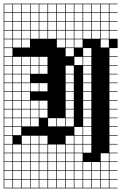

<svg xmlns="http://www.w3.org/2000/svg" viewBox="-20 -785 659 1043"><path d="M0 -765.1H619V-761.9H574.6V-717.5H619V-714.3H574.6V-669.8H619V-666.7H574.6V-622.2H619V-619H574.6V-574.6H619V-523.8H574.6V-479.4H619V-476.2H574.6V-431.7H619V-428.6H574.6V-384.1H619V-381H574.6V-336.5H619V-333.3H574.6V-288.9H619V-285.7H574.6V-241.3H619V-238.1H574.6V-193.7H619V-190.5H574.6V-146H619V-142.9H574.6V-98.4H619V-95.2H574.6V-50.8H619V-47.6H574.6V-3.2H619V0H574.6V44.4H619V47.6H574.6V92.1H619V95.2H574.6V139.7H619V142.9H574.6V187.3H619V190.5H574.6V234.9H619V238.1H0ZM241.3 -717.5H285.7V-761.9H241.3ZM527 -717.5H571.4V-761.9H527ZM3.2 -717.5H47.6V-761.9H3.2ZM50.8 -717.5H95.2V-761.9H50.8ZM479.4 -717.5H523.8V-761.9H479.4ZM98.4 -717.5H142.9V-761.9H98.4ZM431.7 -717.5H476.2V-761.9H431.7ZM146 -717.5H190.5V-761.9H146ZM193.7 -717.5H238.1V-761.9H193.7ZM384.1 -717.5H428.6V-761.9H384.1ZM288.9 -717.5H333.3V-761.9H288.9ZM336.5 -717.5H381V-761.9H336.5ZM241.3 -669.8H285.7V-714.3H241.3ZM3.2 -669.8H47.6V-714.3H3.2ZM50.8 -669.8H95.2V-714.3H50.8ZM479.4 -669.8H523.8V-714.3H479.4ZM98.4 -669.8H142.9V-714.3H98.4ZM146 -669.8H190.5V-714.3H146ZM431.7 -669.8H476.2V-714.3H431.7ZM193.7 -669.8H238.1V-714.3H193.7ZM384.1 -669.8H428.6V-714.3H384.1ZM527 -669.8H571.4V-714.3H527ZM288.9 -669.8H333.3V-714.3H288.9ZM336.5 -669.8H381V-714.3H336.5ZM336.5 -622.2H381V-666.7H336.5ZM3.2 -622.2H47.6V-666.7H3.2ZM288.9 -622.2H333.3V-666.7H288.9ZM384.1 -622.2H428.6V-666.7H384.1ZM527 -622.2H571.4V-666.7H527ZM241.3 -622.2H285.7V-666.7H241.3ZM50.8 -622.2H95.2V-666.7H50.8ZM193.7 -622.2H238.1V-666.7H193.7ZM431.7 -622.2H476.2V-666.7H431.7ZM98.4 -622.2H142.9V-666.7H98.4ZM146 -622.2H190.5V-666.7H146ZM479.4 -622.2H523.8V-666.7H479.4ZM336.5 -574.6H381V-619H336.5ZM3.2 -574.6H47.6V-619H3.2ZM384.1 -574.6H428.6V-619H384.1ZM288.9 -574.6H333.3V-619H288.9ZM50.8 -574.6H95.2V-619H50.8ZM241.3 -574.6H285.7V-619H241.3ZM527 -574.6H571.4V-619H527ZM431.7 -574.6H476.2V-619H431.7ZM193.7 -574.6H238.1V-619H193.7ZM98.4 -574.6H142.9V-619H98.4ZM479.4 -574.6H523.8V-619H479.4ZM146 -574.6H190.5V-619H146ZM98.4 -527H142.9V-571.4H98.4ZM527 -527H571.4V-571.4H527ZM288.9 -527H333.3V-571.4H288.9ZM50.8 -527H95.2V-571.4H50.8ZM384.1 -527H428.6V-571.4H384.1ZM336.5 -527H381V-571.4H336.5ZM3.2 -527H47.6V-571.4H3.2ZM336.5 -479.4H381V-523.8H336.5ZM431.7 -479.4H476.2V-523.8H431.7ZM3.2 -479.4H47.6V-523.8H3.2ZM3.2 -431.7H47.6V-476.2H3.2ZM146 -431.7H190.5V-476.2H146ZM384.1 -431.7H428.6V-476.2H384.1ZM50.8 -431.7H95.2V-476.2H50.8ZM98.4 -431.7H142.9V-476.2H98.4ZM431.7 -431.7H476.2V-476.2H431.7ZM193.7 -431.7H238.1V-476.2H193.7ZM193.7 -384.1H238.1V-428.6H193.7ZM98.4 -384.1H142.9V-428.6H98.4ZM50.8 -384.1H95.2V-428.6H50.8ZM431.7 -384.1H476.2V-428.6H431.7ZM146 -384.1H190.5V-428.6H146ZM336.5 -384.1H381V-428.6H336.5ZM3.2 -384.1H47.6V-428.6H3.2ZM3.2 -336.5H47.6V-381H3.2ZM336.5 -336.5H381V-381H336.5ZM431.7 -336.5H476.2V-381H431.7ZM98.4 -336.5H142.9V-381H98.4ZM50.8 -336.5H95.2V-381H50.8ZM193.7 -288.9H238.1V-333.3H193.7ZM336.5 -288.9H381V-333.3H336.5ZM50.8 -288.9H95.2V-333.3H50.8ZM98.4 -288.9H142.9V-333.3H98.4ZM146 -288.9H190.5V-333.3H146ZM431.7 -288.9H476.2V-333.3H431.7ZM3.2 -288.9H47.6V-333.3H3.2ZM431.7 -241.3H476.2V-285.7H431.7ZM3.2 -241.3H47.6V-285.7H3.2ZM50.8 -241.3H95.2V-285.7H50.8ZM336.5 -241.3H381V-285.7H336.5ZM98.4 -241.3H142.9V-285.7H98.4ZM146 -193.7H190.5V-238.1H146ZM98.4 -193.7H142.9V-238.1H98.4ZM431.7 -193.7H476.2V-238.1H431.7ZM336.5 -193.7H381V-238.1H336.5ZM193.7 -193.7H238.1V-238.1H193.7ZM3.2 -193.7H47.6V-238.1H3.2ZM50.8 -193.7H95.2V-238.1H50.8ZM193.7 -146H238.1V-190.5H193.7ZM50.8 -146H95.2V-190.5H50.8ZM336.5 -146H381V-190.5H336.5ZM431.7 -146H476.2V-190.5H431.7ZM3.2 -146H47.6V-190.5H3.2ZM146 -146H190.5V-190.5H146ZM98.4 -146H142.9V-190.5H98.4ZM288.9 -98.4H333.3V-142.9H288.9ZM50.8 -98.4H95.2V-142.9H50.8ZM431.7 -98.4H476.2V-142.9H431.7ZM3.2 -98.4H47.6V-142.9H3.2ZM98.4 -98.4H142.9V-142.9H98.4ZM241.3 -98.4H285.7V-142.9H241.3ZM336.5 -98.4H381V-142.9H336.5ZM146 -98.4H190.5V-142.9H146ZM3.2 -50.8H47.6V-95.2H3.2ZM431.7 -50.8H476.2V-95.2H431.7ZM50.8 -50.8H95.2V-95.2H50.8ZM384.1 -50.8H428.6V-95.2H384.1ZM384.1 -3.2H428.6V-47.6H384.1ZM3.2 -3.2H47.6V-47.6H3.2ZM336.5 -3.2H381V-47.6H336.5ZM98.4 -3.2H142.9V-47.6H98.4ZM146 -3.2H190.5V-47.6H146ZM193.7 -3.2H238.1V-47.6H193.7ZM431.7 -3.2H476.2V-47.6H431.7ZM193.7 44.4H238.1V0H193.7ZM3.2 44.4H47.6V0H3.2ZM431.7 44.4H476.2V0H431.7ZM288.9 44.4H333.3V0H288.9ZM241.3 44.4H285.7V0H241.3ZM50.8 44.4H95.2V0H50.8ZM384.1 44.4H428.6V0H384.1ZM336.5 44.4H381V0H336.5ZM98.4 44.4H142.9V0H98.4ZM146 44.4H190.5V0H146ZM3.2 92.1H47.6V47.6H3.2ZM527 92.1H571.4V47.6H527ZM288.9 92.1H333.3V47.6H288.9ZM384.1 92.1H428.6V47.6H384.1ZM241.3 92.1H285.7V47.6H241.3ZM50.8 92.1H95.2V47.6H50.8ZM193.7 92.1H238.1V47.6H193.7ZM98.4 92.1H142.9V47.6H98.4ZM336.5 92.1H381V47.6H336.5ZM146 92.1H190.5V47.6H146ZM336.5 139.7H381V95.2H336.5ZM479.4 139.7H523.8V95.2H479.4ZM146 139.7H190.5V95.2H146ZM193.7 139.7H238.1V95.2H193.7ZM98.4 139.7H142.9V95.2H98.4ZM384.1 139.7H428.6V95.2H384.1ZM241.3 139.7H285.7V95.2H241.3ZM50.8 139.7H95.2V95.2H50.8ZM3.2 139.7H47.6V95.2H3.2ZM527 139.7H571.4V95.2H527ZM288.9 139.7H333.3V95.2H288.9ZM431.7 139.7H476.2V95.2H431.7ZM146 187.3H190.5V142.9H146ZM479.4 187.3H523.8V142.9H479.4ZM336.5 187.3H381V142.9H336.5ZM193.7 187.3H238.1V142.9H193.7ZM98.4 187.3H142.9V142.9H98.4ZM3.2 187.3H47.6V142.9H3.2ZM241.3 187.3H285.7V142.9H241.3ZM527 187.3H571.4V142.9H527ZM288.9 187.3H333.3V142.9H288.9ZM50.8 187.3H95.2V142.9H50.8ZM431.7 187.3H476.2V142.9H431.7ZM384.1 187.3H428.6V142.9H384.1ZM50.8 234.9H95.2V190.5H50.8ZM384.1 234.9H428.6V190.5H384.1ZM527 234.9H571.4V190.5H527ZM98.4 234.9H142.9V190.5H98.4ZM3.2 234.9H47.6V190.5H3.2ZM431.7 234.9H476.2V190.5H431.7ZM288.9 234.9H333.3V190.5H288.9ZM479.4 234.9H523.8V190.5H479.4ZM193.7 234.9H238.1V190.5H193.7ZM336.5 234.9H381V190.5H336.5ZM241.3 234.9H285.7V190.5H241.3ZM146 234.9H190.5V190.5H146Z"/></svg>

Font: Jacquard 12 Charted
Style: Regular
Weight: 400
Designer: Sarah Cadigan-Fried
Version: Version 1.000